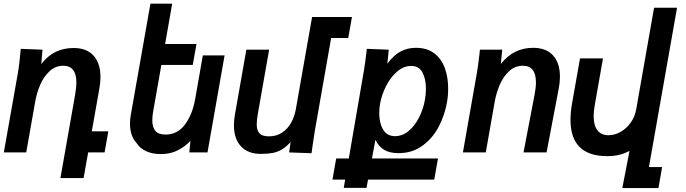

<svg xmlns="http://www.w3.org/2000/svg" viewBox="-52 -816 3672 1028"><path d="M59 -554.5 175.5 -550 169 -473.5Q204 -518 246.5 -538.5Q289 -559 342.5 -559Q412 -559 449 -518Q486 -477 486 -403Q486 -374.5 480 -341.5L439.5 -113H528L508 0H420L395.5 137.5H271.5L350.5 -310.5Q357 -349.5 357 -374Q357 -464 287 -464Q245 -464 213.8 -435.2Q182.5 -406.5 163.5 -362.5Q144.5 -318.5 136 -269.5L88.5 0H-31.5L44 -426.5Q49.5 -458.5 52.8 -490.5Q56 -522.5 59 -554.5Z M679.5 -50Q662 -68 653 -94.8Q644 -121.5 644 -154.5Q644 -174 648 -199L753.5 -796.5H870L832 -580.5H1000L980 -468.5H812L768 -219Q763.5 -193 763.5 -171.5Q763.5 -134 780.2 -114.8Q797 -95.5 834.5 -95.5Q898.5 -95.5 938.5 -149.5Q978.5 -203.5 993 -286L1034 -519.5H1150.5L1059 0H961.5L967.5 -62Q941 -32.5 901 -11.8Q861 9 809 9Q764.5 9 730.8 -6.2Q697 -21.5 679.5 -50Z M1200.5 -145Q1200.5 -172.5 1205.5 -200.5L1267 -550H1389L1328.5 -206.5Q1322.5 -170.5 1322.5 -150.5Q1322.5 -118.5 1337.2 -102.2Q1352 -86 1388.5 -86Q1428 -86 1458 -105.8Q1488 -125.5 1506.5 -158.5Q1525 -191.5 1532 -231.5L1619 -725H1832.5L1812.5 -612.5H1721L1633.5 -114.5Q1629.5 -90.5 1622.5 -42.5L1616 4.5L1496 0L1504 -55.5Q1480.5 -29.5 1457.2 -15.8Q1434 -2 1407.5 3Q1381 8 1343.5 8Q1276 8 1238.2 -32.5Q1200.5 -73 1200.5 -145Z M1748 32.5H1815.5L1896 -435.5Q1903 -477 1909 -528.5L1912 -554.5L2029.5 -550L2022 -475Q2056.5 -521.5 2093.5 -540.8Q2130.5 -560 2175 -560Q2235 -560 2273.8 -530Q2312.5 -500 2330 -450.8Q2347.5 -401.5 2347.5 -342Q2347.5 -302.5 2341 -267Q2329.5 -201 2297.8 -139.2Q2266 -77.5 2211.2 -36.8Q2156.5 4 2081.5 4Q2035 4 2005 -13.8Q1975 -31.5 1958 -67.5L1939.5 32.5H2293L2273 145.5H1918.5L1910.5 190H1788.5L1796 145.5H1728ZM2223 -281Q2228.5 -311 2228.5 -341Q2228.5 -393.5 2209.8 -428.2Q2191 -463 2150 -463Q2109.5 -463 2074.2 -432.8Q2039 -402.5 2015.2 -355.5Q1991.5 -308.5 1983 -261Q1978.5 -236.5 1978.5 -210Q1978.5 -157.5 1999.2 -122.2Q2020 -87 2063 -87Q2103 -87 2136.5 -115.2Q2170 -143.5 2192.2 -188Q2214.5 -232.5 2223 -281Z M2515 -525.5Q2515.5 -532.5 2517.5 -550H2637L2629.5 -473.5Q2665 -518 2707.5 -539Q2750 -560 2803 -560Q2872 -560 2909 -519.2Q2946 -478.5 2946 -405.5Q2946 -374.5 2939.5 -341.5L2874.5 0H2751L2810.5 -310.5Q2817.5 -347.5 2817.5 -375Q2817.5 -464 2747.5 -464Q2705.5 -464 2674.2 -435.2Q2643 -406.5 2624 -362.5Q2605 -318.5 2596.5 -269.5L2549 0H2426.5L2501.5 -426.5Q2508 -464.5 2515 -525.5Z M3199 20Q3002.5 20 3002.5 -174.5Q3002.5 -216 3011.5 -266L3053.5 -503.5H3176.5L3132 -250.5Q3126.5 -218.5 3126.5 -194Q3126.5 -144.5 3146.8 -118.2Q3167 -92 3205.5 -92Q3239.5 -92 3271 -110Q3302.5 -128 3324.8 -159.2Q3347 -190.5 3354 -229L3450 -774.5H3573L3422.5 78.5H3493L3473.5 191H3280L3318.5 -8Q3287.5 7.5 3260.2 13.8Q3233 20 3199 20Z"/></svg>

Font: JuliaMono
Style: Bold Italic
Weight: 700
Italic angle: -9°
Monospace: yes
Designer: cormullion
Foundry: corm
Version: Version 0.057; ttfautohint (v1.8.4)